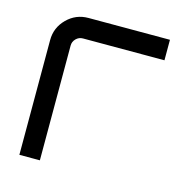

<svg xmlns="http://www.w3.org/2000/svg" viewBox="-91 -661 694 742"><g transform="rotate(15 256.0 -290.0)"><path d="M173 -580H499V-498H173Q157 -498 145.5 -486.5Q134 -475 134 -459V0H52V-459Q52 -509 87.5 -544.5Q123 -580 173 -580Z"/></g></svg>

Font: Orbitron
Style: Regular
Weight: 400
Designer: Matt McInerney
Foundry: Matt McInerney
Version: 1.000